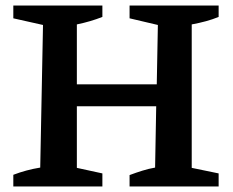

<svg xmlns="http://www.w3.org/2000/svg" viewBox="-20 -672 839 692"><path d="M28 0V-42Q75 -60 125 -68L135 -582L28 -606V-652H349V-611Q306 -594 257 -584V-368H545L549 -582L447 -606V-652H768V-611Q746 -602 722 -595.5Q698 -589 671 -584V-67L768 -47V0H447V-41Q471 -50 493.5 -57Q516 -64 539 -68L543 -289H257V-67L349 -47V0Z"/></svg>

Font: Piazzolla SemiBold
Style: Regular
Weight: 600
Designer: Juan Pablo del Peral
Foundry: Huerta Tipografica
Version: Version 1.330